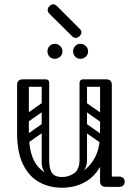

<svg xmlns="http://www.w3.org/2000/svg" viewBox="-20 -874 633 898"><path d="M270 4Q211 4 163.5 -22Q116 -48 88 -104.5Q60 -161 60 -251H115Q115 -144 157.5 -95Q200 -46 270 -46Q316 -46 356.5 -67.5Q397 -89 422.5 -134.5Q448 -180 448 -251H483Q483 -161 454 -104.5Q425 -48 377 -22Q329 4 270 4ZM88 -225Q60 -225 60 -251V-477Q60 -503 88 -503Q115 -503 115 -477V-251Q115 -225 88 -225ZM476 0Q448 0 448 -26V-477Q448 -503 476 -503Q503 -503 503 -477V-26Q503 0 476 0ZM453 -24Q453 -29 456 -34Q459 -39 463 -43Q465 -45 470.5 -46.5Q476 -48 487 -48H538Q550 -48 557 -41Q563 -36 563 -24Q563 -13 557 -7Q550 0 538 0H487Q466 0 462 -7Q455 -11 453 -24ZM193 -503Q210 -503 210 -486V-124Q210 -107 193 -107Q175 -107 175 -123V-485Q175 -503 193 -503ZM270 -46Q302 -46 327 -64Q352 -82 352 -127V-222H387V-124Q387 -94 369 -72.5Q351 -51 321.5 -39Q292 -27 259 -27ZM270 -46 280 -27Q231 -27 203 -52Q175 -77 175 -114V-222H210V-127Q210 -82 224 -64Q238 -46 270 -46ZM492 -486Q492 -468 474 -468H371Q353 -468 353 -486Q353 -503 372 -503H475Q492 -503 492 -486ZM208 -486Q208 -468 190 -468H87Q69 -468 69 -486Q69 -503 88 -503H191Q208 -503 208 -486ZM477 -305Q467 -292 454 -301L360 -367Q346 -376 357 -392Q367 -405 380 -396L474 -330Q479 -326 480.5 -319.5Q482 -313 477 -305ZM477 -207Q467 -194 454 -203L360 -269Q346 -278 357 -294Q367 -307 380 -298L474 -232Q479 -228 480.5 -221.5Q482 -215 477 -207ZM370 -503Q387 -503 387 -486V-154Q387 -137 370 -137Q352 -137 352 -153V-485Q352 -503 370 -503ZM466 -503Q483 -503 483 -486V-154Q483 -137 466 -137Q448 -137 448 -153V-485Q448 -503 466 -503ZM117 -308Q102 -297 93 -311Q89 -316 88.5 -323Q88 -330 96 -336L173 -390Q188 -400 198 -386Q202 -380 201.5 -373.5Q201 -367 194 -362ZM117 -210Q102 -199 93 -213Q89 -218 88.5 -225Q88 -232 96 -238L173 -292Q188 -302 198 -288Q202 -282 201.5 -275.5Q201 -269 194 -264ZM356 -599Q341 -599 331.5 -609Q322 -619 322 -634Q322 -648 331.5 -658.5Q341 -669 356 -669Q371 -669 381.5 -658.5Q392 -648 392 -634Q392 -619 381.5 -609Q371 -599 356 -599ZM236 -599Q221 -599 211.5 -609Q202 -619 202 -634Q202 -648 211.5 -658.5Q221 -669 236 -669Q251 -669 261.5 -658.5Q272 -648 272 -634Q272 -619 261.5 -609Q251 -599 236 -599ZM319 -703 212 -809Q203 -818 203 -827Q203 -837 211 -845Q220 -854 229 -854Q238 -854 247 -845L354 -738Q361 -731 361 -723Q361 -714 352 -705Q344 -697 334 -697Q325 -697 319 -703Z"/></svg>

Font: Agu Display Uzo
Style: Regular
Weight: 400
Designer: Oluwaseun Badejo
Version: Version 1.103